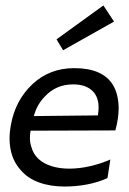

<svg xmlns="http://www.w3.org/2000/svg" viewBox="-20 -672 474 703"><path d="M217.5 11Q164 11 122.8 -4Q81.5 -19 56 -49Q15 -94 15 -165Q15 -188 20 -215Q36 -304.5 98.5 -363.5Q161 -422.5 252 -422.5Q356 -422.5 393.5 -361Q413.5 -328 414.5 -277Q414.5 -239.5 402.5 -194.5L92 -193.5Q89.5 -180 89.5 -167Q89.5 -150 94.5 -135Q101.5 -108.5 120.2 -90.8Q139 -73 168.2 -63.8Q197.5 -54.5 233.5 -54.5Q271 -54.5 310.8 -63.8Q350.5 -73 384 -88L373.5 -20Q338.5 -4 298 3.5Q257.5 11 217.5 11ZM104 -247 338.5 -249.5Q341 -265.5 341 -278.5Q341 -313 323 -334.5Q297.5 -363.5 247 -363Q185.5 -363 144 -318.5Q114.5 -288 104 -247ZM211 -488 187 -528 358.5 -652 397.5 -593Z"/></svg>

Font: Lucymar Sans
Style: Italic
Weight: 400
Italic angle: -10°
Foundry: The League of Moveable Type (original font) / Main changes by Cristiano Sobral with portions from Mirco Monsees
Version: Version 2.00;August 30, 2020;FontCreator 13.0.0.2681 64-bit